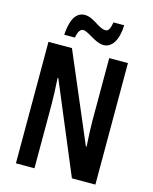

<svg xmlns="http://www.w3.org/2000/svg" viewBox="-133 -1003 868 1090"><g transform="rotate(15 301.0 -458.0)"><path d="M144 -776H207C212 -812 226 -830 241 -830C273 -830 324 -777 374 -777C421 -777 456 -825 459 -916H396C390 -882 382 -861 363 -861C323 -861 281 -915 229 -915C164 -915 148 -838 144 -776ZM535 0V-714H425V-350C425 -310 427 -259 431 -195H427L206 -714H68V0H177V-372C177 -413 175 -465 171 -530H175L397 0Z"/></g></svg>

Font: Noto Sans Georgian ExtraCondensed SemiBold
Style: Regular
Weight: 600
Width: 2
Designer: Monotype Design Team, Akaki Razmadze
Foundry: Google LLC
Version: Version 2.005